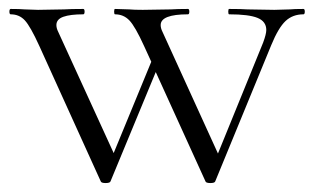

<svg xmlns="http://www.w3.org/2000/svg" viewBox="-20 -406 707 429"><path d="M658 -374Q634 -374 618 -359Q602 -344 586 -305L461 -1Q460 3 450 3Q440 3 439 -1L328 -245L227 -1Q226 3 216 3Q206 3 205 -1L68 -303Q48 -347 35.5 -360.5Q23 -374 4 -374Q1 -374 1 -380Q1 -386 4 -386Q24 -386 35 -385L65 -384L123 -385Q138 -386 166 -386Q169 -386 169 -380Q169 -374 166 -374Q137 -374 121.5 -368.5Q106 -363 106 -350Q106 -343 110 -335L234 -64L318 -268L302 -303Q282 -347 269 -360.5Q256 -374 237 -374Q235 -374 235 -380Q235 -386 237 -386L269 -385Q279 -384 299 -384L362 -385Q376 -386 400 -386Q403 -386 403 -380Q403 -374 400 -374Q339 -374 339 -350Q339 -343 343 -335L467 -63L568 -311Q575 -330 575 -339Q575 -358 555.5 -366Q536 -374 492 -374Q490 -374 490 -380Q490 -386 492 -386Q519 -386 533 -385L593 -384L628 -385Q637 -386 658 -386Q661 -386 661 -380Q661 -374 658 -374Z"/></svg>

Font: Cormorant Garamond Light
Style: Regular
Weight: 300
Designer: Christian Thalmann (Catharsis Fonts)
Version: Version 3.000